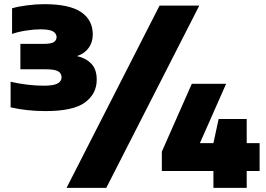

<svg xmlns="http://www.w3.org/2000/svg" viewBox="-20 -835 1278 923"><path d="M200 -301Q109 -301 31 -319V-442Q69.5 -433 111.2 -428Q153 -423 189 -423Q238 -423 257 -433.8Q276 -444.5 276 -463Q276 -482 260 -492Q244 -502 198 -502H78V-624H188Q227 -624 239.5 -633.2Q252 -642.5 252 -656Q252 -673.5 235.2 -683.8Q218.5 -694 174 -694Q143.5 -694 105 -688Q66.5 -682 38 -672V-795Q65 -803.5 109 -809.2Q153 -815 192 -815Q313.5 -815 369.8 -777Q426 -739 426 -669Q426 -631.5 405.5 -603.8Q385 -576 349.5 -565.5Q392 -556.5 418.5 -529.2Q445 -502 445 -452Q445 -384 388.5 -342.5Q332 -301 200 -301ZM300 68 747 -808H938L491 68ZM758 -13V-106L902 -432H1067L941 -147H1006L1031 -263H1166V-147H1228V-13H1166V68H1006V-13Z"/></svg>

Font: Encode Sans Expanded Expanded Black
Style: Regular
Weight: 900
Width: 7
Designer: Multiple Designers
Foundry: Impallari Type
Version: Version 3.000; ttfautohint (v1.8.3) -l 8 -r 50 -G 200 -x 14 